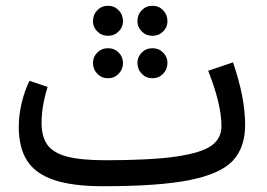

<svg xmlns="http://www.w3.org/2000/svg" viewBox="-20 -631 924 665"><path d="M829 -199Q829 -120 786.5 -74.5Q744 -29 638 -7.5Q532 14 337 14Q230 14 166 -8Q102 -30 73.5 -75Q45 -120 45 -192Q45 -230 54.5 -272Q64 -314 82 -351L145 -330Q124 -264 124 -205Q124 -157 144.5 -129Q165 -101 213 -88.5Q261 -76 345 -76Q504 -76 591.5 -89Q679 -102 713 -127Q747 -152 747 -194Q747 -270 701 -386L787 -415Q829 -293 829 -199ZM302 -557Q302 -580 317 -595.5Q332 -611 354 -611Q376 -611 391 -595.5Q406 -580 406 -557Q406 -537 391 -522Q376 -507 354 -507Q332 -507 317 -522Q302 -537 302 -557ZM456 -557Q456 -580 471 -595.5Q486 -611 508 -611Q530 -611 545 -595.5Q560 -580 560 -557Q560 -537 545 -522Q530 -507 508 -507Q486 -507 471 -522Q456 -537 456 -557ZM302 -413Q302 -434 317 -449Q332 -464 354 -464Q376 -464 391 -449Q406 -434 406 -413Q406 -391 391 -375.5Q376 -360 354 -360Q332 -360 317 -375.5Q302 -391 302 -413ZM456 -413Q456 -434 471 -449Q486 -464 508 -464Q530 -464 545 -449Q560 -434 560 -413Q560 -391 545 -375.5Q530 -360 508 -360Q486 -360 471 -375.5Q456 -391 456 -413Z"/></svg>

Font: FiraGO
Style: Regular
Weight: 400
Designer: bBox Type
Foundry: bBox Type GmbH
Version: Version 1.001;April 20, 2020;FontCreator 12.0.0.2555 64-bit